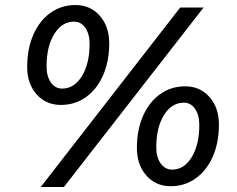

<svg xmlns="http://www.w3.org/2000/svg" viewBox="-20 -730 943 763"><path d="M88 -464Q88 -536 112.5 -592Q137 -648 180.5 -679Q224 -710 280 -710Q339 -710 376.5 -667.5Q414 -625 414 -558Q414 -486 389.5 -430.5Q365 -375 321.5 -344Q278 -313 222 -313Q163 -313 125.5 -355Q88 -397 88 -464ZM696 -700H789L234 13H142ZM336 -556Q336 -595 319 -619.5Q302 -644 274 -644Q226 -644 195.5 -594.5Q165 -545 165 -466Q165 -427 182 -402.5Q199 -378 227 -378Q275 -378 305.5 -427.5Q336 -477 336 -556ZM524 -142Q524 -214 548.5 -269.5Q573 -325 616.5 -356Q660 -387 716 -387Q775 -387 812.5 -344.5Q850 -302 850 -235Q850 -163 825.5 -107.5Q801 -52 757.5 -21Q714 10 658 10Q599 10 561.5 -32.5Q524 -75 524 -142ZM772 -234Q772 -273 755 -297.5Q738 -322 711 -322Q662 -322 631.5 -272.5Q601 -223 601 -144Q601 -105 618.5 -80.5Q636 -56 664 -56Q712 -56 742 -105.5Q772 -155 772 -234Z"/></svg>

Font: Sarabun
Style: Italic
Weight: 400
Italic angle: -10°
Designer: Suppakit Chalermlarp | Katatrad Co.,Ltd.
Foundry: Cadson Demak Co.,Ltd.
Version: Version 1.000; ttfautohint (v1.6)